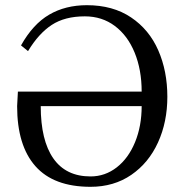

<svg xmlns="http://www.w3.org/2000/svg" viewBox="-20 -700 711 740"><path d="M46 -291 49 -347H526Q526 -431 499 -497Q472 -563 422.5 -600Q373 -637 307 -637Q230 -637 179.5 -604Q129 -571 88 -503L61 -525Q107 -607 169.5 -643.5Q232 -680 315 -680Q415 -680 485 -633Q555 -586 590 -506Q625 -426 625 -327Q625 -230 589 -151Q553 -72 486 -26Q419 20 329 20Q187 20 116.5 -59.5Q46 -139 46 -291ZM526 -291H137Q137 -159 185.5 -89.5Q234 -20 329 -20Q385 -20 430 -55Q475 -90 500.5 -152Q526 -214 526 -291Z"/></svg>

Font: Philosopher
Style: Regular
Weight: 400
Designer: Jovanny Lemonad
Foundry: Jovanny Lemonad
Version: Version 2.000